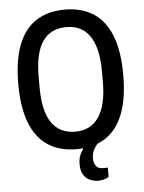

<svg xmlns="http://www.w3.org/2000/svg" viewBox="-59 -745 732 973"><g transform="rotate(-5 307.0 -258.5)"><path d="M307 12Q221 12 161.5 -26.5Q102 -65 71 -143.5Q40 -222 40 -343Q40 -464 71 -542.5Q102 -621 161.5 -659.5Q221 -698 307 -698Q393 -698 452.5 -659.5Q512 -621 543 -542.5Q574 -464 574 -343Q574 -222 543 -143.5Q512 -65 452.5 -26.5Q393 12 307 12ZM307 -77Q346 -77 376 -92Q406 -107 426.5 -137Q447 -167 457.5 -212Q468 -257 468 -318V-369Q468 -430 457.5 -475Q447 -520 426.5 -550Q406 -580 376 -594.5Q346 -609 307 -609Q268 -609 237.5 -594.5Q207 -580 186.5 -550Q166 -520 156 -475Q146 -430 146 -369V-318Q146 -257 156 -212Q166 -167 186.5 -137Q207 -107 237.5 -92Q268 -77 307 -77ZM399 181Q378 180 358.5 171.5Q339 163 326.5 142.5Q314 122 314 89Q314 56 327.5 31.5Q341 7 357 -12H415V-8Q404 3 394 22Q384 41 384 65Q384 88 394.5 103.5Q405 119 429 119H455V166Q443 174 427 177.5Q411 181 399 181Z"/></g></svg>

Font: Archivo Condensed Medium
Style: Regular
Weight: 500
Width: 3
Designer: Hector Gatti
Foundry: Omnibus-Type
Version: Version 2.001